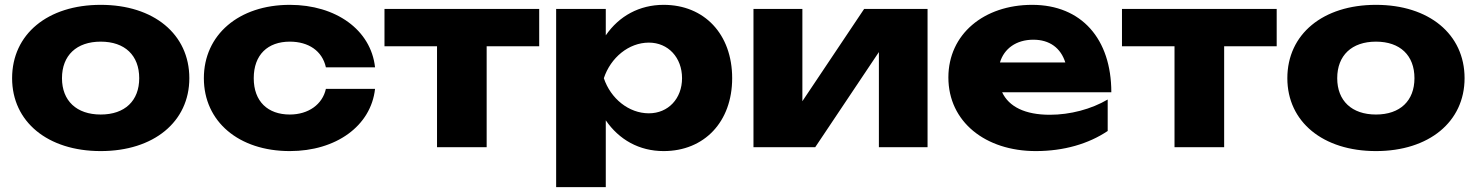

<svg xmlns="http://www.w3.org/2000/svg" viewBox="-20 -608 6099 793"><path d="M396 16C615 16 762 -105 762 -285C762 -467 615 -588 396 -588C177 -588 30 -467 30 -285C30 -105 177 16 396 16ZM396 -135C296 -135 236 -192 236 -285C236 -379 296 -436 396 -436C496 -436 555 -379 555 -285C555 -192 496 -135 396 -135Z M1326 -241C1312 -177 1254 -135 1177 -135C1086 -135 1028 -189 1028 -285C1028 -382 1086 -436 1177 -436C1254 -436 1311 -398 1326 -330H1529C1512 -485 1367 -588 1177 -588C966 -588 822 -464 822 -285C822 -106 966 16 1177 16C1367 16 1512 -87 1529 -241Z M1785 0H1990V-417H2207V-571H1568V-417H1785Z M2277 165H2482V-111C2537 -31 2620 16 2721 16C2889 16 3004 -105 3004 -285C3004 -467 2889 -588 2721 -588C2621 -588 2537 -542 2482 -462V-571H2277ZM2797 -285C2797 -201 2740 -140 2660 -140C2577 -140 2502 -201 2474 -285C2502 -370 2577 -432 2660 -432C2740 -432 2797 -370 2797 -285Z M3347 0 3610 -393V0H3811V-571H3549L3294 -190V-571H3092V0Z M4258 16C4374 16 4476 -14 4555 -67V-197C4487 -157 4400 -134 4316 -134C4214 -134 4147 -167 4119 -227H4570C4570 -447 4447 -588 4243 -588C4044 -588 3897 -467 3897 -288C3897 -105 4050 16 4258 16ZM4248 -444C4315 -444 4361 -410 4380 -350H4110C4127 -407 4177 -444 4248 -444Z M4831 0H5036V-417H5253V-571H4614V-417H4831Z M5663 16C5882 16 6029 -105 6029 -285C6029 -467 5882 -588 5663 -588C5444 -588 5297 -467 5297 -285C5297 -105 5444 16 5663 16ZM5663 -135C5563 -135 5503 -192 5503 -285C5503 -379 5563 -436 5663 -436C5763 -436 5822 -379 5822 -285C5822 -192 5763 -135 5663 -135Z"/></svg>

Font: Bounded
Style: Bold
Weight: 700
Designer: Vlad Churkin
Version: Version 3.0